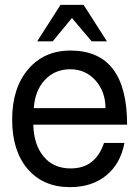

<svg xmlns="http://www.w3.org/2000/svg" viewBox="-20 -747 573 790"><path d="M503 -234H117Q119 -152 159.5 -103Q200 -54 271 -54Q373 -54 408 -159H492Q476 -73 417 -25Q358 23 268 23Q158 23 94 -51.5Q30 -126 30 -255Q30 -384 95.5 -461.5Q161 -539 270 -539Q503 -539 503 -234ZM119 -302H414Q414 -370 373 -416Q332 -462 269 -462Q206 -462 165 -418.5Q124 -375 119 -302ZM229 -727H324L420 -577H357L276 -673L197 -577H133Z"/></svg>

Font: ColatingCofangSans
Style: Regular
Weight: 400
Foundry: GNU
Version: Version 412.227;June 27, 2022;FontCreator 11.0.0.2412 32-bit